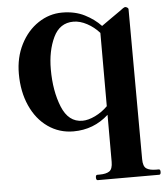

<svg xmlns="http://www.w3.org/2000/svg" viewBox="-52 -545 719 822"><g transform="rotate(-5 307.5 -134.0)"><path d="M599 207Q606 207 606 218Q606 230 599 230H335Q328 230 328 218Q328 207 335 207H345Q373 207 387 197.5Q401 188 401 157V-45Q337 13 250 13Q189 13 140.5 -21Q92 -55 65 -115.5Q38 -176 38 -253Q38 -323 66.5 -379Q95 -435 142.5 -466.5Q190 -498 245 -498Q300 -498 341.5 -477Q383 -456 411 -426L452 -455Q504 -491 507 -494Q514 -498 516 -498Q520 -498 525 -495Q530 -492 530 -487L532 157Q532 188 546 197.5Q560 207 588 207ZM401 -82V-397Q378 -423 348 -439Q318 -455 290 -455Q231 -455 203.5 -397Q176 -339 176 -260Q176 -167 204 -98Q232 -29 292 -29Q317 -29 347 -43.5Q377 -58 401 -82Z"/></g></svg>

Font: Shippori Mincho ExtraBold
Style: Regular
Weight: 800
Designer: FONTDASU
Foundry: FONTDASU / Google Inc. / but / Adobe
Version: Version 3.110; ttfautohint (v1.8.3)